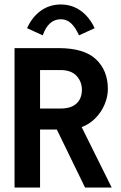

<svg xmlns="http://www.w3.org/2000/svg" viewBox="-20 -838 540 858"><path d="M45 0V-623H242Q356 -623 409 -573Q462 -523 462 -440Q462 -406 447.5 -371.5Q433 -337 406.5 -310Q380 -283 345 -270L479 0H360L234 -259H159V0ZM159 -353H250Q298 -353 322 -375.5Q346 -398 346 -437Q346 -473 322 -499Q298 -525 250 -525H159ZM171 -680 101 -712Q124 -763 163 -790.5Q202 -818 252 -818Q301 -818 340 -790.5Q379 -763 403 -712L333 -680Q317 -716 297.5 -734Q278 -752 252 -752Q196 -752 171 -680Z"/></svg>

Font: Ligconsolata
Style: Bold
Weight: 700
Monospace: yes
Designer: Raph Levien, Cyreal, Brenton Simpson
Foundry: Raph Levien, Cyreal, Google
Version: Version 3.001; ttfautohint (v1.8.2.53-6de2)